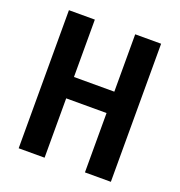

<svg xmlns="http://www.w3.org/2000/svg" viewBox="-127 -805 854 912"><g transform="rotate(20 300.0 -349.0)"><path d="M402 -300H198V0H67V-698H198V-408H402V-698H533V0H402Z"/></g></svg>

Font: IBM Plex Mono SemiBold
Style: Regular
Weight: 600
Monospace: yes
Designer: Mike Abbink, Paul van der Laan, Pieter van Rosmalen
Foundry: Bold Monday
Version: Version 2.3